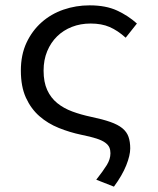

<svg xmlns="http://www.w3.org/2000/svg" viewBox="-20 -518 590 718"><path d="M492 -430Q460 -459 418 -478.5Q376 -498 315 -498Q264 -498 217.5 -482Q171 -466 135.5 -434.5Q100 -403 79 -358Q58 -313 58 -254Q58 -194 77 -152.5Q96 -111 127.5 -83.5Q159 -56 200 -39.5Q241 -23 284 -14Q319 -7 340.5 0Q362 7 373.5 15.5Q385 24 389 33.5Q393 43 393 55Q393 77 379.5 99Q366 121 340 154L406 180Q437 138 452 100.5Q467 63 467 37Q467 12 460.5 -6.5Q454 -25 437.5 -38.5Q421 -52 392.5 -62Q364 -72 321 -81Q283 -89 250.5 -101Q218 -113 194 -132.5Q170 -152 156.5 -181.5Q143 -211 143 -254Q143 -294 156.5 -326.5Q170 -359 193.5 -382Q217 -405 249 -417.5Q281 -430 319 -430Q360 -430 390 -417Q420 -404 450 -377Z"/></svg>

Font: Codetta
Style: Regular
Weight: 400
Italic angle: -11°
Designer: Ulrich Proeller
Foundry: PROSA GmbH
Version: Version 2.00;September 29, 2018;FontCreator 11.5.0.2427 64-b